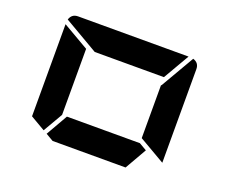

<svg xmlns="http://www.w3.org/2000/svg" viewBox="-97 -1148 1010 858"><g transform="rotate(20 408.0 -719.0)"><path d="M629 -541 570 -438H223L187 -459L246 -562H593ZM169 -469 99 -510V-948L223 -876V-562ZM688 -998Q717 -989 717 -959V-514L593 -586V-838H595ZM264 -876 101 -971Q110 -1000 140 -1000H665L593 -876Z"/></g></svg>

Font: DSEG7 Modern
Style: Bold
Weight: 700
Designer: Keshikan(Twitter:@keshinomi_88pro)
Version: Version 0.46